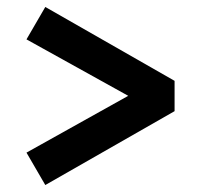

<svg xmlns="http://www.w3.org/2000/svg" viewBox="-20 -529 565 551"><path d="M110 2 56 -91 348 -254 56 -416 110 -509 481 -297V-210Z"/></svg>

Font: Mach Medium
Style: Regular
Weight: 500
Version: Version 1.002